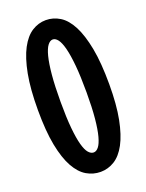

<svg xmlns="http://www.w3.org/2000/svg" viewBox="-139 -781 661 867"><g transform="rotate(-20 191.5 -347.5)"><path d="M362.8 -341.8Q362.8 -243.7 349.4 -175.3Q335.9 -106.9 313 -64.2Q290 -21.5 258.8 -2.2Q227.5 17.1 191.9 17.1Q156.2 17.1 125 -1.2Q93.8 -19.5 70.3 -61.5Q46.9 -103.5 33.4 -172.4Q20 -241.2 20 -341.8Q20 -442.9 33.4 -513.4Q46.9 -584 70.3 -628.2Q93.8 -672.4 125 -692.1Q156.2 -711.9 191.9 -711.9Q227.5 -711.9 258.8 -692.6Q290 -673.3 313 -629.4Q335.9 -585.4 349.4 -514.9Q362.8 -444.3 362.8 -341.8ZM253.9 -341.8Q253.9 -418.5 249 -471.2Q244.1 -523.9 235.6 -556.9Q227.1 -589.8 215.8 -604.5Q204.6 -619.1 191.9 -619.1Q178.7 -619.1 167.2 -604.2Q155.8 -589.4 147.2 -556.4Q138.7 -523.4 133.8 -470.5Q128.9 -417.5 128.9 -341.8Q128.9 -266.6 133.8 -215.6Q138.7 -164.6 147.2 -133.5Q155.8 -102.5 167.2 -89.4Q178.7 -76.2 191.9 -76.2Q204.6 -76.2 215.8 -90.1Q227.1 -104 235.6 -135.5Q244.1 -167 249 -217.8Q253.9 -268.6 253.9 -341.8Z"/></g></svg>

Font: Mouse Memoirs
Style: Regular
Weight: 400
Version: Version 1.000